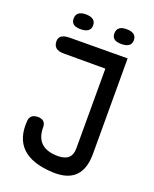

<svg xmlns="http://www.w3.org/2000/svg" viewBox="-165 -980 875 1092"><g transform="rotate(20 273.0 -433.5)"><path d="M408.2 -887.7Q468.3 -887.7 468.3 -842.3Q468.3 -797.9 407.2 -797.9Q350.6 -797.9 350.6 -840.8Q350.6 -887.7 408.2 -887.7ZM161.6 -887.7Q221.7 -887.7 221.7 -842.3Q221.7 -797.9 160.6 -797.9Q104 -797.9 104 -840.8Q104 -887.7 161.6 -887.7ZM122.1 -731.4 470.2 -733.4 470.7 -155.3Q470.7 29.8 289.1 21Q39.6 9.3 54.7 -202.6Q57.6 -245.6 105.5 -246.1Q152.8 -245.6 152.8 -200.2Q152.8 -75.7 287.6 -75.7Q371.1 -75.7 371.1 -152.3V-635.3H117.7Q56.2 -635.3 56.2 -687.5Q56.2 -731.4 122.1 -731.4Z"/></g></svg>

Font: Comic Relief LRS
Style: Regular
Weight: 400
Designer: Jeff Davis
Foundry: Loudifier
Version: Version 1.0